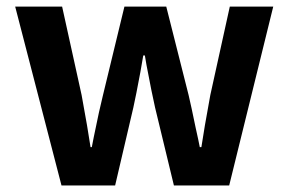

<svg xmlns="http://www.w3.org/2000/svg" viewBox="-20 -567 883 587"><path d="M168 0 26.4 -546.9H169.9L229.5 -276.4Q235.4 -245.1 246.1 -183.6Q252.9 -139.6 256.8 -117.2H260.7Q262.7 -127 266.6 -147.5Q284.2 -234.4 294.9 -276.4L360.4 -546.9H488.3L556.6 -276.4Q564.5 -243.2 578.1 -176.8Q586.9 -137.7 590.8 -117.2H595.7Q599.6 -139.6 606.4 -183.6Q617.2 -245.1 623 -276.4L682.6 -546.9H815.4L680.7 0H511.7L454.1 -238.3Q444.3 -281.2 427.7 -369.1Q424.8 -387.7 422.9 -397.5H418Q415 -379.9 409.2 -346.7Q395.5 -273.4 387.7 -238.3L332 0Z"/></svg>

Font: Bpmf GenYo Gothic B
Style: B
Weight: 700
Foundry: But Ko
Version: Version 1.320